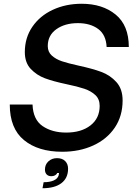

<svg xmlns="http://www.w3.org/2000/svg" viewBox="-20 -795 725 1021"><path d="M32 -239H153Q156 -159 206.5 -124.5Q257 -90 332 -90Q412 -90 461 -128Q510 -166 510 -232Q510 -268 487 -289.5Q464 -311 428.5 -323Q393 -335 335 -347Q264 -362 219.5 -378.5Q175 -395 143.5 -428.5Q112 -462 112 -518Q112 -594 152 -652.5Q192 -711 261 -743Q330 -775 414 -775Q525 -775 595 -717.5Q665 -660 665 -545H547Q544 -610 502 -641Q460 -672 394 -672Q325 -672 279.5 -639.5Q234 -607 234 -550Q234 -519 255.5 -499.5Q277 -480 310 -469Q343 -458 398 -446Q472 -430 519 -412.5Q566 -395 599 -358.5Q632 -322 632 -261Q632 -178 590.5 -116.5Q549 -55 476 -21.5Q403 12 311 12Q183 12 107.5 -50Q32 -112 32 -239ZM212 174Q245 174 266 164.5Q287 155 292 137Q294 129 294 125H284Q281 133 272.5 137.5Q264 142 253 142Q237 142 228 132.5Q219 123 219 107Q219 80 237.5 63Q256 46 283 46Q311 46 326.5 61.5Q342 77 342 102Q342 152 306.5 179Q271 206 206 206Z"/></svg>

Font: Open Sauce One Medium Italic
Style: Regular
Weight: 500
Italic angle: -10°
Designer: Alfredo Marco Pradil
Foundry: Creative Sauce Fz LLC
Version: Version 1.477